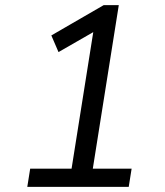

<svg xmlns="http://www.w3.org/2000/svg" viewBox="-20 -725 640 745"><path d="M85.9 0 97.1 -70.5H257.7L347.3 -634.6L394.7 -630.7L207 -522.9L179.2 -587.5L382.2 -705H440.9L340.1 -70.5H490.7L479.5 0Z"/></svg>

Font: Nunito Sans 12pt ExtraLight
Style: Italic
Weight: 200
Italic angle: -9°
Designer: Vernon Adams
Foundry: Vernon Adams
Version: Version 3.101;gftools[0.9.27]